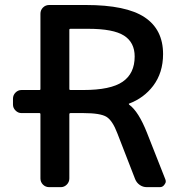

<svg xmlns="http://www.w3.org/2000/svg" viewBox="-20 -774 734 772"><path d="M142.6 -314.5Q142.6 -319.3 138.7 -319.3H66.4Q52.7 -319.3 42.5 -329.6Q32.2 -339.8 32.2 -353.5V-377Q32.2 -391.6 42.5 -401.9Q52.7 -412.1 66.4 -412.1H138.7Q142.6 -412.1 142.6 -416V-718.8Q142.6 -733.4 152.8 -743.7Q163.1 -753.9 177.7 -753.9H325.2Q487.3 -753.9 561.5 -704.6Q635.7 -655.3 635.7 -556.6Q635.7 -481.4 595.7 -428.7Q558.6 -379.9 499 -357.4Q498 -357.4 498 -356Q498 -354.5 499 -353.5Q537.1 -326.2 571.3 -239.3L644.5 -53.7Q646.5 -48.8 646.5 -44.9Q646.5 -38.1 641.6 -32.2Q634.8 -21.5 623 -21.5H570.3Q554.7 -21.5 542 -30.3Q529.3 -39.1 523.4 -53.7L452.1 -237.3Q432.6 -289.1 408.2 -304.2Q383.8 -319.3 315.4 -319.3H263.7Q258.8 -319.3 258.8 -314.5V-56.6Q258.8 -42 248.5 -31.7Q238.3 -21.5 224.6 -21.5H177.7Q163.1 -21.5 152.8 -31.7Q142.6 -42 142.6 -56.6ZM335 -658.2H263.7Q258.8 -658.2 258.8 -654.3V-416Q258.8 -412.1 263.7 -412.1H315.4Q424.8 -412.1 473.1 -445.3Q521.5 -478.5 521.5 -546.9Q521.5 -603.5 478.5 -630.9Q435.5 -658.2 335 -658.2Z"/></svg>

Font: Gen Jyuu GothicL Medium
Style: Regular
Weight: 500
Designer: [Source Han Sans]
Ryoko NISHIZUKA  (kana & ideographs); Paul D. Hunt (Latin, Greek & Cyrillic); Wenlong ZHANG  (bopomofo
Version: Version 1.002.20150607